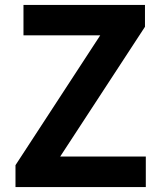

<svg xmlns="http://www.w3.org/2000/svg" viewBox="-20 -761 653 781"><path d="M43 0V-89.1L387.7 -617.3H75.5V-740.8H569.7V-652L224.9 -124.3H573.1V0Z"/></svg>

Font: Noto Sans SC Thin
Style: Regular
Weight: 100
Designer: Ryoko NISHIZUKA 西塚涼子 (kana, bopomofo & ideographs); Paul D. Hunt (Latin, Greek & Cyrillic); Sandoll Communications 산돌커뮤니
Foundry: Adobe
Version: Version 2.004-H2;hotconv 1.0.118;makeotfexe 2.5.65603